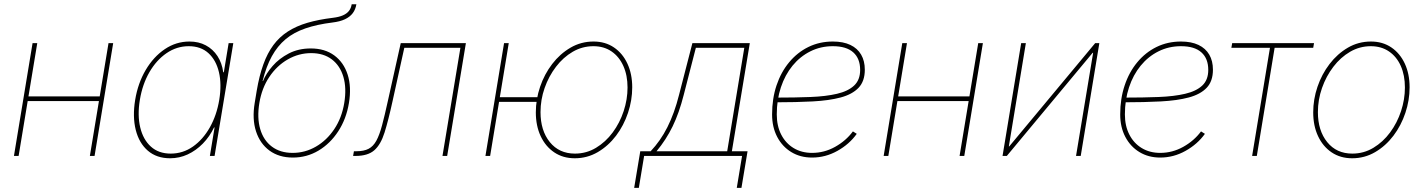

<svg xmlns="http://www.w3.org/2000/svg" viewBox="-20 -748 6835 921"><path d="M469.2 -285.6 465.3 -263.2H105L108.9 -285.6ZM158.7 -541 69.3 0H46.9L136.2 -541ZM522.9 -541 433.6 0H411.1L500.5 -541Z M795.9 11.2Q731.4 11.2 689.2 -25.1Q647 -61.5 631.1 -125Q615.2 -188.5 628.4 -269Q641.6 -349.1 679 -412.4Q716.3 -475.6 770.5 -512.2Q824.7 -548.8 888.7 -548.8Q933.1 -548.8 967.3 -530.5Q1001.5 -512.2 1023.2 -479Q1044.9 -445.8 1050.8 -401.4H1053.7L1076.7 -541H1099.1L1009.3 0H986.8L1009.3 -136.7H1006.8Q985.8 -92.8 953.1 -59.3Q920.4 -25.9 880.4 -7.3Q840.3 11.2 795.9 11.2ZM798.8 -11.2Q857.4 -11.2 905.5 -44.9Q953.6 -78.6 986.6 -137Q1019.5 -195.3 1031.7 -269Q1043.9 -343.3 1030.3 -401.4Q1016.6 -459.5 980 -492.9Q943.4 -526.4 885.3 -526.4Q827.6 -526.4 778.8 -492.9Q730 -459.5 696.5 -401.4Q663.1 -343.3 650.9 -269Q638.7 -195.3 652.6 -137Q666.5 -78.6 703.6 -44.9Q740.7 -11.2 798.8 -11.2Z M1384.8 7.8Q1318.4 7.8 1272.7 -25.6Q1227.1 -59.1 1208 -118.2Q1189 -177.2 1201.7 -253.9L1211.4 -312.5Q1223.6 -384.8 1243.2 -439Q1262.7 -493.2 1291.5 -532Q1320.3 -570.8 1360.8 -596.9Q1401.4 -623 1454.8 -638.7Q1508.3 -654.3 1576.7 -662.6Q1605.5 -666 1624.3 -674.1Q1643.1 -682.1 1653.6 -695.3Q1664.1 -708.5 1667 -727.5H1689.5Q1685.5 -702.6 1672.1 -684.8Q1658.7 -667 1635 -655.8Q1611.3 -644.5 1575.2 -640.1Q1500.5 -630.9 1445.1 -611.8Q1389.6 -592.8 1350.3 -560.1Q1311 -527.3 1283.9 -478Q1256.8 -428.7 1239.7 -359.4H1241.7Q1256.3 -395.5 1287.6 -431.4Q1318.8 -467.3 1365.2 -491.5Q1411.6 -515.6 1470.7 -515.6Q1538.1 -515.6 1583.5 -482.2Q1628.9 -448.7 1647.7 -389.9Q1666.5 -331.1 1653.8 -253.9Q1641.1 -177.2 1602.5 -118.2Q1564 -59.1 1507.8 -25.6Q1451.7 7.8 1384.8 7.8ZM1383.8 -14.6Q1443.4 -14.6 1495.4 -44.7Q1547.4 -74.7 1583.5 -128.7Q1619.6 -182.6 1631.3 -253.9Q1643.1 -325.2 1627.2 -379.2Q1611.3 -433.1 1571.8 -463.1Q1532.2 -493.2 1472.7 -493.2Q1413.1 -493.2 1360.6 -463.1Q1308.1 -433.1 1272 -379.2Q1235.8 -325.2 1224.1 -253.9Q1212.4 -182.6 1228.3 -128.7Q1244.1 -74.7 1284.2 -44.7Q1324.2 -14.6 1383.8 -14.6Z M1673.8 0 1677.7 -22.5H1689.5Q1725.6 -22.5 1748 -34.2Q1770.5 -45.9 1785.4 -73.2Q1800.3 -100.6 1812.7 -147Q1825.2 -193.4 1840.3 -262.7L1902.3 -541H2214.8L2125 0H2102.5L2188.5 -518.6H1919.4L1862.8 -261.7Q1842.8 -170.4 1824.7 -112.5Q1806.6 -54.7 1775.6 -27.3Q1744.6 0 1685.5 0Z M2308.6 0 2397.9 -541H2420.4L2331.1 0ZM2366.2 -259.3 2369.6 -281.7H2569.8L2566.4 -259.3ZM2737.3 11.2Q2680.7 11.2 2638.7 -17.1Q2596.7 -45.4 2573.5 -95Q2550.3 -144.5 2550.3 -209Q2550.3 -271.5 2570.8 -331.8Q2591.3 -392.1 2628.7 -440.9Q2666 -489.7 2716.6 -519.3Q2767.1 -548.8 2827.1 -548.8Q2883.3 -548.8 2925 -520.5Q2966.8 -492.2 2989.7 -442.6Q3012.7 -393.1 3012.7 -329.1Q3012.7 -267.1 2992.4 -206.5Q2972.2 -146 2935.1 -96.9Q2897.9 -47.9 2847.4 -18.3Q2796.9 11.2 2737.3 11.2ZM2737.8 -11.2Q2793 -11.2 2839.1 -39.1Q2885.3 -66.9 2919.2 -112.8Q2953.1 -158.7 2971.7 -215.1Q2990.2 -271.5 2990.2 -328.1Q2990.2 -386.7 2970.2 -431.4Q2950.2 -476.1 2913.6 -501.2Q2877 -526.4 2826.7 -526.4Q2773.4 -526.4 2727.5 -499.8Q2681.6 -473.1 2647 -427.7Q2612.3 -382.3 2592.5 -325.9Q2572.8 -269.5 2572.8 -210Q2572.8 -121.6 2617.4 -66.4Q2662.1 -11.2 2737.8 -11.2Z M3022 153.3 3051.3 -22.5H3101.1Q3124.5 -47.4 3144.5 -75.9Q3164.6 -104.5 3181.4 -137.9Q3198.2 -171.4 3212.2 -210Q3226.1 -248.5 3237.3 -293L3301.3 -541H3576.7L3490.7 -22.5H3565.9L3536.6 153.3H3514.2L3539.6 0H3069.8L3044.4 153.3ZM3129.4 -22.5H3468.3L3550.3 -518.6H3317.9L3259.8 -293Q3237.8 -206.1 3206.5 -141.8Q3175.3 -77.6 3129.4 -22.5Z M3875.5 7.8Q3818.8 7.8 3775.6 -18.6Q3732.4 -44.9 3708 -91.6Q3683.6 -138.2 3683.6 -199.2Q3683.6 -274.4 3704.8 -338.1Q3726.1 -401.9 3765.4 -449.2Q3804.7 -496.6 3857.9 -522.7Q3911.1 -548.8 3975.1 -548.8Q4024.9 -548.8 4059.1 -532.5Q4093.3 -516.1 4110.8 -485.8Q4128.4 -455.6 4128.4 -413.6Q4128.4 -358.4 4098.4 -326.9Q4068.4 -295.4 4012.7 -280.5Q3957 -265.6 3878.2 -261.5Q3799.3 -257.3 3702.6 -257.3V-279.8Q3793.5 -279.8 3867.7 -282.7Q3941.9 -285.6 3995.1 -298.1Q4048.3 -310.5 4077.1 -337.6Q4106 -364.7 4106 -412.6Q4106 -467.3 4073 -496.8Q4040 -526.4 3975.1 -526.4Q3916.5 -526.4 3867.2 -501.7Q3817.9 -477.1 3781.7 -432.9Q3745.6 -388.7 3725.8 -329.1Q3706.1 -269.5 3706.1 -199.2Q3706.1 -143.6 3727.5 -102.1Q3749 -60.5 3787.1 -37.6Q3825.2 -14.6 3875.5 -14.6Q3934.1 -14.6 3986.1 -43.7Q4038.1 -72.8 4071.3 -117.7L4089.8 -106Q4054.2 -56.2 3996.8 -24.2Q3939.5 7.8 3875.5 7.8Z M4641.1 -285.6 4637.2 -263.2H4276.9L4280.8 -285.6ZM4330.6 -541 4241.2 0H4218.8L4308.1 -541ZM4694.8 -541 4605.5 0H4583L4672.4 -541Z M5164.1 0H5141.6L5223.6 -494.6H5221.2L4809.6 0H4789.1L4878.4 -541H4900.9L4819.3 -45.9H4821.3L5233.4 -541H5253.4Z M5545.4 7.8Q5488.8 7.8 5445.6 -18.6Q5402.3 -44.9 5377.9 -91.6Q5353.5 -138.2 5353.5 -199.2Q5353.5 -274.4 5374.8 -338.1Q5396 -401.9 5435.3 -449.2Q5474.6 -496.6 5527.8 -522.7Q5581.1 -548.8 5645 -548.8Q5694.8 -548.8 5729 -532.5Q5763.2 -516.1 5780.8 -485.8Q5798.3 -455.6 5798.3 -413.6Q5798.3 -358.4 5768.3 -326.9Q5738.3 -295.4 5682.6 -280.5Q5627 -265.6 5548.1 -261.5Q5469.2 -257.3 5372.6 -257.3V-279.8Q5463.4 -279.8 5537.6 -282.7Q5611.8 -285.6 5665 -298.1Q5718.3 -310.5 5747.1 -337.6Q5775.9 -364.7 5775.9 -412.6Q5775.9 -467.3 5742.9 -496.8Q5710 -526.4 5645 -526.4Q5586.4 -526.4 5537.1 -501.7Q5487.8 -477.1 5451.7 -432.9Q5415.5 -388.7 5395.8 -329.1Q5376 -269.5 5376 -199.2Q5376 -143.6 5397.5 -102.1Q5418.9 -60.5 5457 -37.6Q5495.1 -14.6 5545.4 -14.6Q5604 -14.6 5656 -43.7Q5708 -72.8 5741.2 -117.7L5759.8 -106Q5724.1 -56.2 5666.7 -24.2Q5609.4 7.8 5545.4 7.8Z M5986.3 0 6071.8 -518.6H5886.7L5890.6 -541H6283.2L6279.3 -518.6H6094.2L6008.8 0Z M6466.3 11.2Q6409.7 11.2 6367.7 -17.1Q6325.7 -45.4 6302.5 -95Q6279.3 -144.5 6279.3 -209Q6279.3 -271.5 6299.8 -331.8Q6320.3 -392.1 6357.7 -440.9Q6395 -489.7 6445.6 -519.3Q6496.1 -548.8 6556.2 -548.8Q6612.3 -548.8 6654.1 -520.5Q6695.8 -492.2 6718.8 -442.6Q6741.7 -393.1 6741.7 -329.1Q6741.7 -267.1 6721.4 -206.5Q6701.2 -146 6664.1 -96.9Q6627 -47.9 6576.4 -18.3Q6525.9 11.2 6466.3 11.2ZM6466.8 -11.2Q6522 -11.2 6568.1 -39.1Q6614.3 -66.9 6648.2 -112.8Q6682.1 -158.7 6700.7 -215.1Q6719.2 -271.5 6719.2 -328.1Q6719.2 -386.7 6699.5 -431.4Q6679.7 -476.1 6642.8 -501.2Q6606 -526.4 6555.7 -526.4Q6502.4 -526.4 6456.5 -499.8Q6410.6 -473.1 6376 -427.7Q6341.3 -382.3 6321.5 -325.9Q6301.8 -269.5 6301.8 -210Q6301.8 -121.6 6346.4 -66.4Q6391.1 -11.2 6466.8 -11.2Z"/></svg>

Font: Inter 17pt Thin
Style: Italic
Weight: 250
Italic angle: -9.3988°
Version: Version 4.001;git-66647c0bb